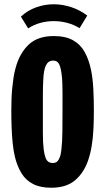

<svg xmlns="http://www.w3.org/2000/svg" viewBox="-20 -875 493 900"><path d="M220 5Q169 5 135 -12.5Q101 -30 81 -62.5Q61 -95 50 -139Q43 -169 39.5 -203.5Q36 -238 34.5 -277Q33 -316 33 -357Q33 -385 34 -411.5Q35 -438 37.5 -463Q40 -488 43.5 -511.5Q47 -535 53 -556Q71 -624 113.5 -665Q156 -706 232 -706Q287 -706 322 -686.5Q357 -667 377 -631Q397 -595 407 -546Q415 -506 417.5 -457.5Q420 -409 420 -356Q420 -312 418 -270.5Q416 -229 410 -192Q404 -155 393 -123Q373 -65 332 -30Q291 5 220 5ZM228 -111Q240 -111 247.5 -117.5Q255 -124 260.5 -138.5Q266 -153 268 -176Q272 -211 272.5 -260.5Q273 -310 273 -359Q273 -400 273 -440Q273 -480 271 -508Q267 -552 258.5 -571.5Q250 -591 229 -591Q207 -591 196 -570Q185 -549 183 -504Q182 -489 181.5 -470.5Q181 -452 181 -431.5Q181 -411 181 -389Q181 -367 181 -346Q181 -297 181 -250.5Q181 -204 185 -173Q188 -151 193 -137Q198 -123 206.5 -117Q215 -111 228 -111ZM112 -742 78 -797Q109 -826 149 -840.5Q189 -855 232 -855Q273 -855 314 -841.5Q355 -828 389 -802L353 -743Q325 -760 294.5 -768Q264 -776 232 -776Q199 -776 168.5 -767.5Q138 -759 112 -742Z"/></svg>

Font: Truculenta Black
Style: Regular
Weight: 900
Version: Version 1.002